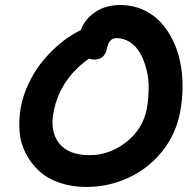

<svg xmlns="http://www.w3.org/2000/svg" viewBox="-20 -719 775 761"><path d="M321.8 22Q264.6 22 216.8 5.6Q168.9 -10.7 136.5 -40Q104 -69.3 82.8 -109.6Q61.5 -149.9 57.6 -197Q53.7 -244.1 63 -296.9Q72.3 -342.8 92.5 -386Q112.8 -429.2 137.5 -461.9Q162.1 -494.6 191.7 -522.7Q221.2 -550.8 248.3 -569.3Q275.4 -587.9 300.8 -600.1Q315.9 -643.1 357.4 -671.1Q398.9 -699.2 457 -699.2Q503.4 -699.2 543.5 -682.1Q583.5 -665 612.5 -635.3Q641.6 -605.5 662.6 -564.5Q683.6 -523.4 693.6 -476.1Q703.6 -428.7 703.6 -375.7Q703.6 -322.8 692.9 -270Q675.8 -184.1 621.1 -116.9Q566.4 -49.8 488 -13.9Q409.7 22 321.8 22ZM192.9 -277.8Q176.8 -199.2 213.9 -151.6Q251 -104 335 -104Q413.6 -104 479.7 -155.3Q545.9 -206.5 562 -288.1Q568.8 -329.1 569.3 -368.9Q569.8 -408.7 560.3 -444.8Q550.8 -481 535.4 -508.3Q520 -535.6 495.4 -551.8Q470.7 -567.9 440.9 -567.9Q412.1 -567.9 403.8 -526.9Q400.4 -505.9 387.2 -494.4Q374 -482.9 356 -482.9Q342.3 -482.9 333 -486.8Q218.8 -406.7 192.9 -277.8Z"/></svg>

Font: Shantell Sans Bouncy
Style: Italic
Weight: 600
Italic angle: -11.31°
Designer: Stephen Nixon, Anya Danilova, Shantell Martin
Foundry: Arrow Type
Version: Version 1.006;[9816181b4]